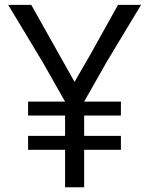

<svg xmlns="http://www.w3.org/2000/svg" viewBox="-20 -789 623 801"><path d="M97.2 -222.2H251.5V-307.1H97.2V-365.2H251.5L157.7 -530.3L14.2 -768.6H110.4L291 -447.3L358.9 -564.9L472.2 -768.6H568.4L424.8 -530.3L331.1 -365.2H484.4V-307.1H331.1V-222.2H484.4V-164.1H331.1V-7.8H251.5V-164.1H97.2Z"/></svg>

Font: Duru Sans
Style: Regular
Weight: 400
Designer: Onur Yazõcõgil
Foundry: Onur Yazõcõgil
Version: Version 1.001